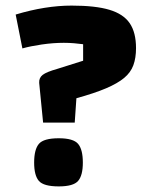

<svg xmlns="http://www.w3.org/2000/svg" viewBox="-20 -660 542 686"><path d="M134 -222 120 -364Q119 -382 132.5 -392.5Q146 -403 185 -414L277 -443V-502Q262 -504 244.5 -505.5Q227 -507 208 -507Q170 -507 129 -501Q88 -495 60 -487L36 -608Q142 -640 236 -640Q321 -640 371 -625Q421 -610 443.5 -577Q466 -544 466 -488Q466 -453 456.5 -427Q447 -401 423.5 -381.5Q400 -362 359 -344.5Q318 -327 253 -309L247 -222ZM102 -79Q102 -126 119 -146Q136 -166 190 -166Q242 -166 259 -146Q276 -126 276 -79Q276 -33 259 -13.5Q242 6 190 6Q136 6 119 -13.5Q102 -33 102 -79Z"/></svg>

Font: Changa
Style: Bold
Weight: 700
Designer: Eduardo Rodriguez Tunni
Foundry: Eduardo Rodriguez Tunni
Version: Version 3.002; ttfautohint (v1.8.2)